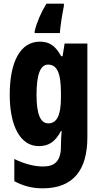

<svg xmlns="http://www.w3.org/2000/svg" viewBox="-20 -852 551 1046"><path d="M328 -819V-832H233C204 -785 181 -732 169 -683V-672H306C309 -710 317 -764 328 -819ZM197 -625C92 -625 33 -518 33 -336C33 -165 91 -56 191 -56C242 -56 279 -76 312 -138H316C314 -117 312 -86 312 -61V-55C312 28 276 55 215 55C173 55 118 44 58 14V135C106 161 155 174 212 174C380 174 456 74 456 -105V-615H332L321 -546H313C280 -607 245 -625 197 -625ZM242 -500C289 -500 312 -458 312 -346V-320C312 -220 288 -180 243 -180C200 -180 179 -231 179 -335C179 -447 200 -500 242 -500Z"/></svg>

Font: Noto Sans Malayalam UI ExtraCondensed ExtraBold
Style: Regular
Weight: 800
Width: 2
Designer: Jelle Bosma - Monotype Design Team
Foundry: Monotype Imaging Inc.
Version: Version 2.104